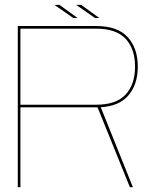

<svg xmlns="http://www.w3.org/2000/svg" viewBox="-20 -784 670 804"><path d="M54.5 0V-675H383.5Q472 -675 514.5 -628.8Q557 -582.5 557 -505Q557 -427.5 514.5 -381Q476.5 -339.5 402 -335L536.5 0H524L388.5 -334.5Q386 -334.5 383.5 -334.5H65.5V0ZM65.5 -345.5H383Q466.5 -345.5 506 -388Q545.5 -430.5 545.5 -505Q545.5 -579.5 505.8 -621.8Q466 -664 383 -664H65.5ZM378 -708.5 299 -763.5H320L396 -708.5ZM287 -708.5 208 -763.5H229L305 -708.5Z"/></svg>

Font: Anybody ExtraExpanded Thin
Style: Regular
Weight: 100
Width: 8
Designer: Tyler Finck
Foundry: Etcetera Type Company
Version: Version 1.010; ttfautohint (v1.8.3) -l 8 -r 50 -G 200 -x 14 